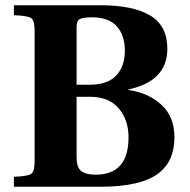

<svg xmlns="http://www.w3.org/2000/svg" viewBox="-20 -712 723 732"><path d="M33 0V-38Q87 -40 99.5 -49.5Q112 -59 112 -97V-595Q112 -633 99.5 -642.5Q87 -652 33 -654V-692H363Q487 -692 552.5 -653Q618 -614 618 -526Q618 -403 470 -371V-369Q546 -358 595.5 -312.5Q645 -267 645 -189Q645 -100 588 -54Q521 0 363 0ZM272 -111Q272 -75 289 -60.5Q306 -46 344 -46Q470 -46 470 -188Q470 -255 432.5 -299Q395 -343 323 -343H272ZM272 -389H321Q390 -389 423 -424Q456 -459 456 -518Q456 -577 425.5 -611.5Q395 -646 330 -646Q297 -646 284.5 -639.5Q272 -633 272 -609Z"/></svg>

Font: Heuristica
Style: Bold
Weight: 700
Version: Version 1.0.2